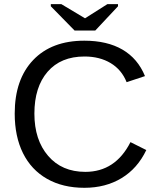

<svg xmlns="http://www.w3.org/2000/svg" viewBox="-20 -894 762 924"><path d="M386.7 -622.1Q272.5 -622.1 209 -548.6Q145.5 -475.1 145.5 -347.2Q145.5 -220.7 211.7 -143.8Q277.8 -66.9 390.6 -66.9Q535.2 -66.9 607.9 -210L684.1 -171.9Q641.6 -83 564.7 -36.6Q487.8 9.8 386.2 9.8Q282.2 9.8 206.3 -33.4Q130.4 -76.7 90.6 -157Q50.8 -237.3 50.8 -347.2Q50.8 -511.7 139.6 -605Q228.5 -698.2 385.7 -698.2Q495.6 -698.2 569.3 -655.3Q643.1 -612.3 677.7 -527.8L589.4 -498.5Q565.4 -558.6 512.5 -590.3Q459.5 -622.1 386.7 -622.1ZM438.5 -747.1H338.9L224.6 -863.8V-874H275.4L388.7 -806.2H389.6L496.6 -874H547.9V-863.8Z"/></svg>

Font: Arial
Style: Regular
Weight: 400
Designer: Steve Matteson
Foundry: Ascender Corporation
Version: Version 2.00.3